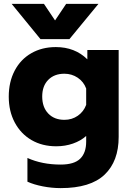

<svg xmlns="http://www.w3.org/2000/svg" viewBox="-20 -737 675 987"><path d="M40 -717H206L263 -632L320 -717H486L337 -536H188ZM121 197V75Q196 109 292 109Q361 109 392 79Q423 49 423 -9V-38Q395 -13 355 1Q315 15 269 15Q197 15 142 -17Q87 -49 56 -107Q25 -165 25 -240Q25 -316 55.5 -374Q86 -432 141 -463.5Q196 -495 267 -495Q365 -495 429 -432V-480H590V-33Q590 92 517.5 161Q445 230 292 230Q246 230 200 221Q154 212 121 197ZM423 -198V-282Q410 -317 379.5 -337.5Q349 -358 311 -358Q259 -358 228 -326.5Q197 -295 197 -241Q197 -186 228 -153.5Q259 -121 311 -121Q350 -121 380 -142Q410 -163 423 -198Z"/></svg>

Font: Readiness
Style: Bold
Weight: 700
Designer: Katatrad Team
Foundry: CadsonDemak
Version: Version 1.00;January 16, 2020;FontCreator 12.0.0.2550 64-bit